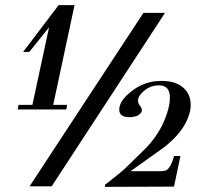

<svg xmlns="http://www.w3.org/2000/svg" viewBox="-20 -725 774 747"><path d="M716 -280Q696 -212 617 -151Q585 -128 552.5 -105Q520 -82 488 -59H607Q630 -59 637 -72Q649 -86 657 -118H682L657 1L388 2L389 -7Q401 -15 419 -30Q437 -45 462 -65Q505 -107 531 -132.5Q557 -158 565 -168Q611 -223 631 -288Q641 -319 641 -345Q641 -393 599 -393Q566 -393 541 -372Q517 -352 517 -334Q517 -323 524.5 -313.5Q532 -304 532 -297Q533 -289 523.5 -281Q514 -273 506 -272Q495 -269 484 -269Q445 -269 444 -297Q443 -331 488 -367Q539 -409 602 -410Q659 -412 690.5 -386Q722 -360 722 -317Q722 -299 716 -280ZM622 -675 181 0H95L538 -675ZM270 -705 187 -317H241L238 -299H49L52 -317H106L171 -619L94 -523H70L208 -705Z"/></svg>

Font: GFS Didot
Style: Bold Italic
Weight: 700
Italic angle: -12°
Designer: Designed by Takis Katsoulidis and George D. Matthiopoulos.
Foundry: Designed by Takis Katsoulidis and George D. Matthiopoulos.
Version: Version 1.0